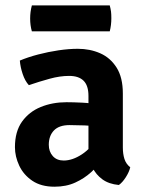

<svg xmlns="http://www.w3.org/2000/svg" viewBox="-20 -692 550 726"><path d="M36.5 -135.5Q36.5 -194.5 63.2 -232Q90 -269.5 134.2 -287.5Q178.5 -305.5 231.5 -305.5Q256.5 -305.5 291.2 -303.8Q326 -302 355 -295.5V-211Q331 -216.5 299.2 -217.8Q267.5 -219 243 -219Q203.5 -219 184 -198.8Q164.5 -178.5 164.5 -144.5Q164.5 -119 179.5 -102Q194.5 -85 221 -85Q254 -85 289.8 -108.5Q325.5 -132 350 -175L369 -86Q350 -64 324.5 -40.8Q299 -17.5 264.8 -1.8Q230.5 14 186 14Q135.5 14 102.2 -8.5Q69 -31 52.8 -65.5Q36.5 -100 36.5 -135.5ZM472.5 -59.5Q468.5 -42 455.8 -22Q443 -2 429.5 7.5Q391.5 4 367 -14Q342.5 -32 330.2 -57.8Q318 -83.5 314.5 -110V-329.5Q314.5 -368.5 296 -386.8Q277.5 -405 241.5 -405Q206.5 -405 167.5 -394.2Q128.5 -383.5 89 -370Q74.5 -386 65.8 -412Q57 -438 55 -463Q86 -476 124.2 -486Q162.5 -496 201.8 -501.8Q241 -507.5 274 -507.5Q320.5 -507.5 359 -490.5Q397.5 -473.5 421 -436.2Q444.5 -399 444.5 -338.5V-134.5Q444.5 -110 450.5 -91Q456.5 -72 472.5 -59.5ZM100.5 -573.5Q94 -596 94 -622Q94 -647.5 100.5 -671.5H395Q398.5 -658 399.8 -648Q401 -638 401 -623Q401 -597 395 -573.5Z"/></svg>

Font: Signika SemiBold
Style: Regular
Weight: 600
Designer: Anna Giedry
Foundry: Anna Giedry
Version: Version 2.001